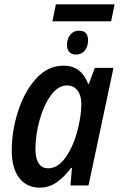

<svg xmlns="http://www.w3.org/2000/svg" viewBox="-20 -853 550 883"><path d="M34 -162Q34 -250 63 -341Q92 -432 146 -491.5Q200 -551 272 -551Q314 -551 342 -529.5Q370 -508 385 -468H389L416 -541H502L387 0H304L311 -81H307Q275 -38 240 -14Q205 10 162 10Q103 10 68.5 -34.5Q34 -79 34 -162ZM338 -259Q354 -323 354 -376Q354 -414 336.5 -437Q319 -460 288 -460Q247 -460 214 -414.5Q181 -369 162 -300.5Q143 -232 143 -168Q143 -124 158 -101.5Q173 -79 202 -79Q247 -79 283 -131Q319 -183 338 -259ZM237 -833H507L491 -755H221ZM288 -646Q288 -674 303 -693Q318 -712 343 -712Q385 -712 385 -668Q385 -639 370 -620.5Q355 -602 330 -602Q311 -602 299.5 -613Q288 -624 288 -646Z"/></svg>

Font: Noto Sans UI NarrowMedium
Style: Italic
Weight: 500
Width: 4
Italic angle: -12°
Designer: Monotype Design Team
Foundry: Monotype Imaging Inc.
Version: Version 1.001